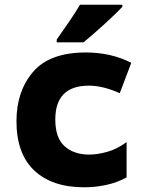

<svg xmlns="http://www.w3.org/2000/svg" viewBox="-20 -786 640 816"><path d="M335 -606Q375 -639 425 -684.5Q475 -730 500 -757V-766H320Q302 -735 273.5 -693.5Q245 -652 221 -618V-606ZM518 -32V-182Q477 -152 435 -140.5Q393 -129 360 -129Q294 -129 254.5 -164.5Q215 -200 215 -278Q215 -422 358 -422Q417 -422 489 -390L538 -519Q452 -563 345 -563Q191 -563 120.5 -480.5Q50 -398 50 -271Q50 -133 125.5 -61.5Q201 10 338 10Q385 10 431.5 0Q478 -10 518 -32Z"/></svg>

Font: Noto Sans Mono UI ExtraBold
Style: Regular
Weight: 800
Designer: Monotype Design team
Foundry: Monotype Imaging Inc.
Version: 1.000